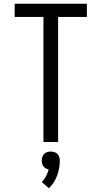

<svg xmlns="http://www.w3.org/2000/svg" viewBox="-20 -755 540 1021"><path d="M211 0V-665H58V-735H442V-665H289V0ZM240 246 202 213Q216 199 225 181.5Q234 164 239 146Q231 145 223.5 140.5Q216 136 211 129.5Q206 123 204 115Q202 107 202 99Q202 89 205 79.5Q208 70 214.5 63.5Q221 57 230.5 54Q240 51 250 51Q260 51 269.5 54Q279 57 285.5 63.5Q292 70 295 79.5Q298 89 298 99Q298 119 294.5 139Q291 159 284 178Q277 197 266 214.5Q255 232 240 246Z"/></svg>

Font: Moesevka
Style: Regular
Weight: 400
Monospace: yes
Designer: Belleve Invis
Foundry: Belleve Invis
Version: Version 32.5.0; ttfautohint (v1.8.4)